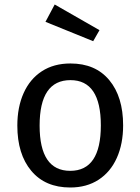

<svg xmlns="http://www.w3.org/2000/svg" viewBox="-20 -821 624 853"><path d="M527 -264Q527 -182 499 -119.5Q471 -57 418 -22.5Q365 12 292 12Q181 12 119 -62Q57 -136 57 -263Q57 -345 85 -407.5Q113 -470 166 -504.5Q219 -539 293 -539Q404 -539 465.5 -465Q527 -391 527 -264ZM156 -263Q156 -62 292 -62Q428 -62 428 -264Q428 -465 293 -465Q156 -465 156 -263ZM422 -687 394 -638 182 -724 223 -801Z"/></svg>

Font: Fira Sans
Style: Regular
Weight: 400
Designer: bBox Type GmbH & Carrois Corporate GbR & Edenspiekermann AG
Foundry: bBox Type GmbH & Carrois Corporate GbR & Edenspiekermann AG
Version: Version 4.301